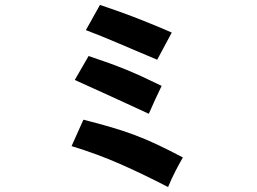

<svg xmlns="http://www.w3.org/2000/svg" viewBox="-20 -705 1040 778"><path d="M676 -573 617 -463Q583 -477 543.5 -494Q504 -511 465 -527.5Q426 -544 390.5 -558.5Q355 -573 328 -583L385 -685Q433 -669 477 -653Q521 -637 558.5 -622Q596 -607 626 -594.5Q656 -582 676 -573ZM721 -67Q705 -39 690.5 -11Q676 17 661 53Q563 2 469 -39.5Q375 -81 270 -113L318 -220Q381 -204 430.5 -189.5Q480 -175 525.5 -158Q571 -141 617.5 -119Q664 -97 721 -67ZM635 -357Q620 -326 608.5 -301Q597 -276 583 -244Q508 -279 433 -313Q358 -347 283 -381L339 -478Q387 -462 421.5 -449.5Q456 -437 488 -424Q520 -411 554 -395.5Q588 -380 635 -357Z"/></svg>

Font: D2Coding ligature
Style: Bold
Weight: 700
Monospace: yes
Designer: Yong-Rak Park; Jeong-Hwan Yoon; Sang-Min Lee;
Foundry: NHN Corporation
Version: Version 1.3.2; Build 20180524